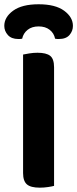

<svg xmlns="http://www.w3.org/2000/svg" viewBox="-33 -859 357 886"><path d="M145.2 -737.1Q114.2 -737.1 94.5 -721.4Q74.8 -705.8 69.2 -680.4Q64.5 -679.4 60.5 -679.2Q56.5 -679 51.5 -679Q19.7 -679 3.3 -697.4Q-13.2 -715.8 -13.2 -739.5Q-13.2 -780 27.7 -809.7Q68.6 -839.3 145.2 -839.3Q222.4 -839.3 263 -809.5Q303.5 -779.7 303.5 -739.5Q303.5 -715.8 287.6 -697.4Q271.7 -679 238.8 -679Q234.5 -679 230 -679.2Q225.5 -679.4 221.2 -680.4Q216.2 -705.8 196.3 -721.4Q176.5 -737.1 145.2 -737.1ZM73.5 -415.1H216.5V-1.3Q207.6 1.3 189 4.1Q170.4 7 150.5 7Q108.7 7 91.1 -8.3Q73.5 -23.6 73.5 -60.4ZM216.5 -239.9H73.5V-607.3Q83.1 -609.3 102.2 -612.5Q121.3 -615.6 139.9 -615.6Q180.4 -615.6 198.4 -601.5Q216.5 -587.4 216.5 -548.3Z"/></svg>

Font: Baloo Tamma 2
Style: Regular
Weight: 400
Designer: Divya Kowshik, Shuchita Grover and Ek Type
Foundry: Ek Type
Version: Version 1.700